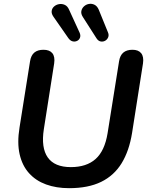

<svg xmlns="http://www.w3.org/2000/svg" viewBox="-20 -973 778 1003"><path d="M341 10Q274 10 220.5 -9.5Q167 -29 131.5 -68.5Q96 -108 82.5 -167.5Q69 -227 82 -307L137 -653Q142 -684 159.5 -698.5Q177 -713 207 -713Q239 -713 253.5 -695Q268 -677 263 -642L209 -298Q194 -201 229.5 -150.5Q265 -100 350 -100Q432 -100 479.5 -142.5Q527 -185 542 -277L602 -653Q607 -684 624.5 -698.5Q642 -713 672 -713Q703 -713 717.5 -695Q732 -677 727 -642L670 -279Q655 -185 615.5 -120.5Q576 -56 508.5 -23Q441 10 341 10ZM484 -773 413 -884Q402 -901 405 -915.5Q408 -930 419 -940Q430 -950 445 -952.5Q460 -955 474 -948Q488 -941 496 -922L544 -804Q550 -790 545 -778Q540 -766 529 -760Q518 -754 505.5 -756.5Q493 -759 484 -773ZM337 -774 259 -886Q248 -902 250 -916Q252 -930 263 -939.5Q274 -949 289 -951.5Q304 -954 318.5 -947.5Q333 -941 341 -922L396 -802Q402 -788 398 -776.5Q394 -765 383 -759.5Q372 -754 359.5 -757Q347 -760 337 -774Z"/></svg>

Font: Nunito ExtraLight
Style: Bold Italic
Weight: 700
Italic angle: -9°
Version: Version 3.602